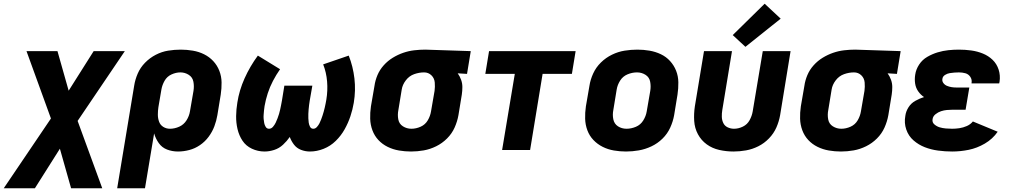

<svg xmlns="http://www.w3.org/2000/svg" viewBox="-86 -804 5434 1029"><path d="M-66 205H101L235 -7L295 205H462L330 -156L583 -530H416L282 -318L222 -530H56L187 -169Z M542 205H691L740 -89Q748 -61 765 -37Q782 -13 809.5 -2.5Q837 8 868 8Q898 8 928.5 0Q959 -8 986 -26.5Q1013 -45 1032.5 -71.5Q1052 -98 1063 -127.5Q1074 -157 1079 -187L1097 -297Q1102 -330 1101.5 -362.5Q1101 -395 1089.5 -424.5Q1078 -454 1057 -476.5Q1036 -499 1008 -513Q980 -527 947.5 -532.5Q915 -538 883 -538Q849 -538 815 -532.5Q781 -527 749 -510.5Q717 -494 691.5 -468Q666 -442 652 -409.5Q638 -377 633 -344ZM825 -114Q805 -114 789 -124Q773 -134 766.5 -152Q760 -170 760 -190Q760 -210 763 -230L779 -324Q783 -348 796 -371Q809 -394 833 -405Q857 -416 881 -416Q905 -416 925.5 -403Q946 -390 950.5 -366Q955 -342 951 -317L932 -207Q928 -182 913.5 -159Q899 -136 874.5 -125Q850 -114 825 -114Z M1332 8Q1357 8 1383.5 -0.5Q1410 -9 1431 -28.5Q1452 -48 1467 -70Q1475 -48 1489.5 -29Q1504 -10 1527 -1Q1550 8 1575 8Q1612 8 1648.5 -6.5Q1685 -21 1713.5 -49Q1742 -77 1761 -111Q1780 -145 1792 -181Q1804 -217 1810 -253Q1821 -319 1813.5 -383.5Q1806 -448 1783 -506L1646 -459Q1663 -416 1667 -367.5Q1671 -319 1663 -270Q1661 -259 1659 -248.5Q1657 -238 1654.5 -227.5Q1652 -217 1649 -206Q1646 -195 1642.5 -184.5Q1639 -174 1635 -163.5Q1631 -153 1626 -143Q1621 -133 1612.5 -123.5Q1604 -114 1593 -114Q1581 -114 1575.5 -125Q1570 -136 1568.5 -147Q1567 -158 1566.5 -170Q1566 -182 1566.5 -193.5Q1567 -205 1568 -217Q1569 -229 1570.5 -241Q1572 -253 1574 -265L1588 -345H1438L1425 -265Q1423 -253 1420.5 -241Q1418 -229 1415.5 -217Q1413 -205 1409.5 -193.5Q1406 -182 1401.5 -170Q1397 -158 1391.5 -146.5Q1386 -135 1377 -124.5Q1368 -114 1356 -114Q1344 -114 1338 -124Q1332 -134 1330 -144.5Q1328 -155 1327 -166.5Q1326 -178 1327 -189.5Q1328 -201 1329 -213Q1330 -225 1332 -236Q1338 -270 1349 -304Q1360 -338 1377 -370.5Q1394 -403 1415 -433L1296 -506Q1254 -449 1225 -384.5Q1196 -320 1186 -254Q1180 -218 1179.5 -182Q1179 -146 1187 -112Q1195 -78 1213.5 -50Q1232 -22 1264 -7Q1296 8 1332 8Z M2117 8Q2151 8 2185 2Q2219 -4 2251.5 -20Q2284 -36 2310 -62Q2336 -88 2350.5 -120.5Q2365 -153 2371 -187L2389 -297Q2392 -317 2392 -337.5Q2392 -358 2385 -377Q2378 -396 2367 -411L2417 -408L2437 -530L2194 -538H2193Q2164 -538 2134 -534.5Q2104 -531 2075 -521Q2046 -511 2019 -494.5Q1992 -478 1970.5 -454Q1949 -430 1937 -401.5Q1925 -373 1921 -344L1902 -234Q1897 -200 1898 -167.5Q1899 -135 1910 -105.5Q1921 -76 1942 -53.5Q1963 -31 1991.5 -17Q2020 -3 2052 2.5Q2084 8 2117 8ZM2119 -114Q2094 -114 2073.5 -127Q2053 -140 2048.5 -164.5Q2044 -189 2049 -214L2067 -324Q2071 -350 2089 -373.5Q2107 -397 2133.5 -406.5Q2160 -416 2187 -416Q2210 -416 2226 -400.5Q2242 -385 2244 -362Q2246 -339 2243 -317L2224 -207Q2220 -182 2206.5 -159Q2193 -136 2168.5 -125Q2144 -114 2119 -114Z M2605 0H2755L2822 -408H2979L2999 -530H2535L2515 -408H2673Z M3269 8Q3303 8 3337.5 2Q3372 -4 3405 -19.5Q3438 -35 3464.5 -61Q3491 -87 3506 -120Q3521 -153 3527 -187L3545 -297Q3550 -330 3549.5 -363Q3549 -396 3537.5 -425Q3526 -454 3505 -477Q3484 -500 3455.5 -513.5Q3427 -527 3395 -532.5Q3363 -538 3330 -538Q3296 -538 3261.5 -532.5Q3227 -527 3194 -511Q3161 -495 3134.5 -469Q3108 -443 3093 -410Q3078 -377 3073 -344L3054 -234Q3049 -200 3050 -167.5Q3051 -135 3062 -105.5Q3073 -76 3094.5 -53.5Q3116 -31 3144 -17Q3172 -3 3204 2.5Q3236 8 3269 8ZM3272 -114Q3246 -114 3226 -127Q3206 -140 3201 -164.5Q3196 -189 3201 -214L3219 -324Q3223 -349 3237.5 -372Q3252 -395 3277 -405.5Q3302 -416 3328 -416Q3353 -416 3373.5 -403Q3394 -390 3398.5 -366Q3403 -342 3399 -317L3380 -207Q3376 -182 3361.5 -158.5Q3347 -135 3322 -124.5Q3297 -114 3272 -114Z M3845 8Q3878 8 3912 2Q3946 -4 3978 -20Q4010 -36 4035.5 -62.5Q4061 -89 4075 -121Q4089 -153 4095 -187L4151 -530H4002L3948 -207Q3944 -183 3931.5 -160Q3919 -137 3895.5 -125.5Q3872 -114 3848 -114Q3830 -114 3814 -121.5Q3798 -129 3790.5 -144.5Q3783 -160 3782.5 -178Q3782 -196 3785 -214L3837 -530H3687L3638 -234Q3632 -194 3634.5 -155.5Q3637 -117 3654.5 -84.5Q3672 -52 3701.5 -30.5Q3731 -9 3768.5 -0.5Q3806 8 3845 8ZM3909 -553 4098 -704 4012 -784 3841 -616Z M4421 8Q4455 8 4489 2Q4523 -4 4555.5 -20Q4588 -36 4614 -62Q4640 -88 4654.5 -120.5Q4669 -153 4675 -187L4693 -297Q4696 -317 4696 -337.5Q4696 -358 4689 -377Q4682 -396 4671 -411L4721 -408L4741 -530L4498 -538H4497Q4468 -538 4438 -534.5Q4408 -531 4379 -521Q4350 -511 4323 -494.5Q4296 -478 4274.5 -454Q4253 -430 4241 -401.5Q4229 -373 4225 -344L4206 -234Q4201 -200 4202 -167.5Q4203 -135 4214 -105.5Q4225 -76 4246 -53.5Q4267 -31 4295.5 -17Q4324 -3 4356 2.5Q4388 8 4421 8ZM4423 -114Q4398 -114 4377.5 -127Q4357 -140 4352.5 -164.5Q4348 -189 4353 -214L4371 -324Q4375 -350 4393 -373.5Q4411 -397 4437.5 -406.5Q4464 -416 4491 -416Q4514 -416 4530 -400.5Q4546 -385 4548 -362Q4550 -339 4547 -317L4528 -207Q4524 -182 4510.5 -159Q4497 -136 4472.5 -125Q4448 -114 4423 -114Z M5017 8Q5061 8 5105.5 -1Q5150 -10 5192 -34.5Q5234 -59 5261 -98L5128 -153Q5115 -137 5095.5 -128.5Q5076 -120 5056 -117Q5036 -114 5017 -114Q5000 -114 4983 -115.5Q4966 -117 4950.5 -121.5Q4935 -126 4922 -137Q4909 -148 4912 -165Q4914 -181 4928 -192Q4942 -203 4957.5 -208Q4973 -213 4988.5 -214.5Q5004 -216 5020 -216H5089L5109 -335H5039Q5026 -335 5013.5 -337Q5001 -339 4989 -344Q4977 -349 4969.5 -359.5Q4962 -370 4965 -383Q4967 -395 4979 -402.5Q4991 -410 5003.5 -412Q5016 -414 5028.5 -415Q5041 -416 5053 -416Q5071 -416 5087.5 -411.5Q5104 -407 5114 -392.5Q5124 -378 5121 -360V-357H5269Q5270 -362 5271 -366Q5276 -400 5266 -431Q5256 -462 5233.5 -483.5Q5211 -505 5181.5 -517Q5152 -529 5119.5 -533.5Q5087 -538 5053 -538Q5025 -538 4996.5 -535Q4968 -532 4939.5 -523.5Q4911 -515 4884 -499.5Q4857 -484 4840 -458Q4823 -432 4819 -404Q4815 -380 4818.5 -356.5Q4822 -333 4835 -314.5Q4848 -296 4866 -284Q4842 -276 4819.5 -263.5Q4797 -251 4783 -229Q4769 -207 4766 -183Q4759 -145 4771 -110Q4783 -75 4810 -51.5Q4837 -28 4870.5 -15Q4904 -2 4941.5 3Q4979 8 5017 8Z"/></svg>

Font: Iosevka Sparkle Heavy
Style: Italic
Weight: 900
Italic angle: -9°
Designer: Belleve Invis
Foundry: Belleve Invis
Version: Version 4.5.0; ttfautohint (v1.8.3)